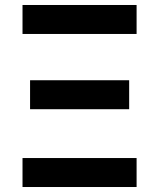

<svg xmlns="http://www.w3.org/2000/svg" viewBox="-20 -750 639 770"><path d="M70.3 -613.8V-730H527.8V-613.8ZM100.6 -312V-428.2H498V-312ZM70.3 0V-116.2H527.8V0Z"/></svg>

Font: UDEV Gothic 35
Style: Bold
Weight: 700
Version: v2.1.0; ttfautohint (v1.8.4.7-5d5b-dirty) -l 6 -r 45 -G 200 